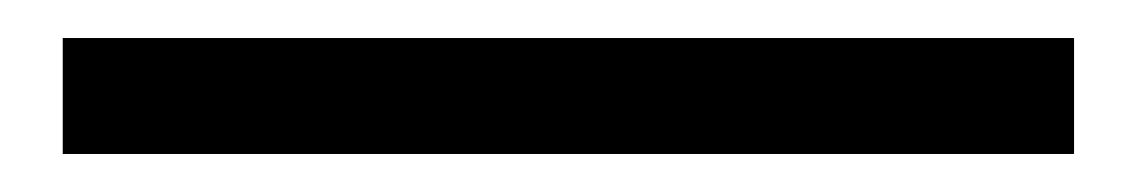

<svg xmlns="http://www.w3.org/2000/svg" viewBox="-20 -27 599 101"><path d="M13 -7H545V54H13Z"/></svg>

Font: SpoqaHanSans-Regular
Style: Regular
Weight: 400
Designer: [Spoqa Han Sans] Dong-huui Kim \uAE40 \uB3D9 \uD718  Younghwa Kang \uAC15 \uC601 \uD654  [Noto Sans] Ryoko NISHIZUKA \u8
Foundry: Spoqa (http://www.spoqa-han-sans.com)
Version: Version 2.000